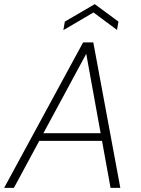

<svg xmlns="http://www.w3.org/2000/svg" viewBox="-30 -904 679 924"><path d="M-10 0 370 -700H419L549 0H502L385 -645L37 0ZM134 -226 156 -263H475L483 -226ZM275 -759 282 -800 426 -884 540 -800 533 -760 420 -844Z"/></svg>

Font: DM Sans 10pt ExtraLight
Style: Italic
Weight: 250
Italic angle: -10°
Version: Version 4.004;gftools[0.9.30]